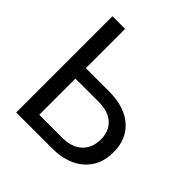

<svg xmlns="http://www.w3.org/2000/svg" viewBox="-188 -857 1003 1003"><g transform="rotate(45 313.5 -355.5)"><path d="M173.3 -420.9H350.1Q461.4 -419.4 523.9 -363.8Q586.4 -308.1 586.4 -212.4Q586.4 -116.2 523.4 -59.1Q460.4 -2 351.6 0H79.6V-710.9H173.3ZM173.3 -343.8V-76.7H344.7Q414.6 -76.7 453.4 -113.8Q492.2 -150.9 492.2 -213.4Q492.2 -273.4 454.8 -308.1Q417.5 -342.8 348.6 -343.8Z"/></g></svg>

Font: Roboto
Style: Regular
Weight: 400
Designer: Google
Version: Version 2.001047; 2015